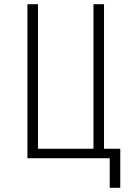

<svg xmlns="http://www.w3.org/2000/svg" viewBox="-20 -750 640 910"><path d="M500 140H550V-45H473V-730H423V-45H160V-730H110V0H500Z"/></svg>

Font: JetBrains Mono Thin
Style: Regular
Weight: 100
Monospace: yes
Designer: Philipp Nurullin, Konstantin Bulenkov
Foundry: JetBrains
Version: Version 2.305